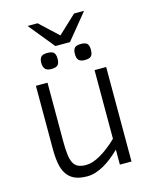

<svg xmlns="http://www.w3.org/2000/svg" viewBox="-124 -908 803 1005"><g transform="rotate(-15 277.5 -405.5)"><path d="M402.8 0V-81.1Q381.3 -60.5 359.1 -42.7Q336.9 -24.9 314.2 -12.2Q291.5 0.5 268.8 7.8Q246.1 15.1 223.1 15.1Q181.6 15.1 155 2.9Q128.4 -9.3 112.8 -33Q97.2 -56.6 91.1 -91.1Q85 -125.5 85 -169.9V-512.2H147.9V-192.9Q147.9 -149.9 151.6 -121.3Q155.3 -92.8 164.8 -75.4Q174.3 -58.1 190.9 -51Q207.5 -43.9 232.9 -43.9Q267.6 -43.9 311.5 -69.3Q355.5 -94.7 402.8 -140.1V-512.2H465.8V0ZM412.1 -620.1Q412.1 -596.7 402.6 -586.4Q393.1 -576.2 368.2 -576.2Q355 -576.2 346.7 -579.3Q338.4 -582.5 333.5 -588.4Q328.6 -594.2 326.9 -602.3Q325.2 -610.4 325.2 -620.1Q325.2 -642.1 334.2 -652.6Q343.3 -663.1 368.2 -663.1Q394.5 -663.1 403.3 -652.8Q412.1 -642.6 412.1 -620.1ZM231.4 -620.1Q231.4 -596.7 221.7 -586.4Q211.9 -576.2 187 -576.2Q161.1 -576.2 152.1 -588.4Q143.1 -600.6 143.1 -620.1Q143.1 -642.1 152.3 -652.6Q161.6 -663.1 187 -663.1Q212.9 -663.1 222.2 -652.8Q231.4 -642.6 231.4 -620.1ZM178.2 -826.2 277.3 -733.9 376 -826.2H430.2L316.4 -687H237.3L124 -826.2Z"/></g></svg>

Font: Clear Sans Light
Style: Regular
Weight: 300
Foundry: Intel Corporation
Version: Version 1.00